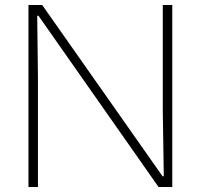

<svg xmlns="http://www.w3.org/2000/svg" viewBox="-20 -749 804 769"><path d="M94 0V-729H149L631 -43H636L632 -303V-729H670V0H615L134 -686H129L132 -436V0Z"/></svg>

Font: Mona Sans ExtraLight
Style: Regular
Weight: 200
Designer: Deni Anggara
Foundry: GitHub
Version: Version 2.000